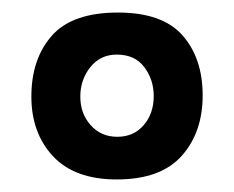

<svg xmlns="http://www.w3.org/2000/svg" viewBox="-20 -598 373 306"><path d="M166 -312Q99 -312 64.5 -349Q30 -386 30 -444Q30 -504 62.5 -541Q95 -578 168 -578Q239 -578 271 -541.5Q303 -505 303 -446Q303 -387 269.5 -349.5Q236 -312 166 -312ZM167 -380Q193 -380 209 -398.5Q225 -417 225 -445Q225 -471 210 -491Q195 -511 166 -511Q140 -511 124 -491Q108 -471 108 -444Q108 -417 124.5 -398.5Q141 -380 167 -380Z"/></svg>

Font: Alumni Sans Inline One
Style: Regular
Weight: 400
Designer: Robert E. Leuschke
Foundry: Robert E. Leuschke
Version: Version 1.100; ttfautohint (v1.8.3)